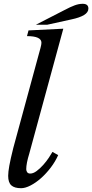

<svg xmlns="http://www.w3.org/2000/svg" viewBox="-20 -980 485 1010"><path d="M183 -691Q188 -709 193 -727.5Q198 -746 198 -755Q198 -790 122 -790L130 -820L313 -829L134 -172Q118 -120 118 -90Q118 -81 123 -74Q128 -67 139 -67Q155 -67 173 -80.5Q191 -94 207.5 -112.5Q224 -131 237 -150.5Q250 -170 256 -181L286 -164Q271 -130 247 -98.5Q223 -67 196 -43Q169 -19 141 -4.5Q113 10 91 10Q56 10 39.5 -5Q23 -20 23 -55Q23 -75 29 -108.5Q35 -142 50 -202ZM169 -850 319 -927Q351 -944 373 -952Q395 -960 415 -960Q445 -960 445 -935Q445 -915 422 -901Q399 -887 356 -878L229 -850Z"/></svg>

Font: SVN-Libre Baskerville
Style: Italic
Weight: 400
Italic angle: -14°
Designer: Pablo Impallari, Rodrigo Fuenzalida
Foundry: Pablo Impallari, Rodrigo Fuenzalida
Version: Version 1.000; ttfautohint (v1.8.4)